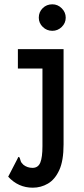

<svg xmlns="http://www.w3.org/2000/svg" viewBox="-20 -696 390 891"><path d="M132 175Q65 175 18 124L61 41L65 32L71 35Q74 43 76 51Q78 59 89 69Q107 83 131 83Q157 83 167 58.5Q177 34 177 -18V-378H63V-468H275V-26Q275 50 255 93.5Q235 137 202.5 156Q170 175 132 175ZM223 -553Q197 -553 178.5 -571Q160 -589 160 -614Q160 -640 178 -658Q196 -676 223 -676Q248 -676 266.5 -657.5Q285 -639 285 -614Q285 -589 266.5 -571Q248 -553 223 -553Z"/></svg>

Font: Inconsolata ExtraCondensed ExtraBold
Style: Regular
Weight: 800
Width: 2
Monospace: yes
Designer: Raph Levien, Cyreal, Brenton Simpson
Foundry: Raph Levien, Cyreal, Google
Version: Version 3.001; ttfautohint (v1.8.2.53-6de2)